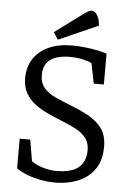

<svg xmlns="http://www.w3.org/2000/svg" viewBox="-58 -878 628 931"><g transform="rotate(5 256.5 -413.0)"><path d="M247.9 9.8Q206 9.8 167.2 1.5Q128.4 -6.7 99.6 -19.1Q70.8 -31.5 56.4 -43.2V-187.2H107.9L125.1 -84Q146.4 -67.5 180.9 -57.1Q215.5 -46.7 245.1 -46.7Q321.7 -46.7 355.6 -76.3Q389.5 -106 389.5 -159.1Q389.5 -196.8 370.8 -220.1Q352.1 -243.4 320.7 -259.9Q289.3 -276.5 250.2 -291.8Q216.4 -305.5 182.2 -321.1Q148.1 -336.8 119.7 -358Q91.4 -379.3 74.2 -409.5Q57.1 -439.8 57.1 -481.5Q57.1 -536.9 83.2 -576.7Q109.4 -616.5 157.2 -638.1Q205 -659.6 269.8 -659.6Q302.9 -659.6 337.5 -655.6Q372 -651.6 399.8 -645.6Q427.7 -639.6 440 -634.6V-484.5H390.8L371.4 -582.3Q356.1 -590.5 327.9 -597Q299.6 -603.6 265.9 -603.6Q201.2 -603.6 168.7 -579Q136.3 -554.4 136.3 -506.2Q136.3 -463.9 158.7 -439.5Q181.2 -415 217.1 -399.3Q252.9 -383.6 292.3 -368.1Q337.7 -350.5 377.8 -328.5Q417.8 -306.5 442.7 -272.6Q467.6 -238.6 467.6 -184Q467.6 -130.5 448.9 -93.4Q430.1 -56.2 398.1 -33.6Q366.2 -11.1 327 -0.6Q287.9 9.8 247.9 9.8ZM198.5 -681.4 176.6 -716.3 307.7 -813.6Q320.7 -823.3 331.1 -829.7Q341.5 -836.1 349.3 -836.1Q359.4 -836.1 368 -828.8Q376.7 -821.6 383.2 -806.2Q389.7 -790.9 391.4 -766.7Z"/></g></svg>

Font: Faustina Light
Style: Regular
Weight: 300
Designer: Alfonso Garcia
Foundry: http://www.omnibus-type.com
Version: Version 1.200